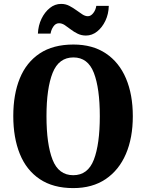

<svg xmlns="http://www.w3.org/2000/svg" viewBox="-20 -953 748 983"><path d="M355 10Q252 10 183.5 -36Q115 -82 81.5 -165Q48 -248 48 -359Q48 -470 81.5 -552Q115 -634 183.5 -679.5Q252 -725 356 -725Q454 -725 522 -679.5Q590 -634 625 -551.5Q660 -469 660 -358Q660 -247 624.5 -164.5Q589 -82 521 -36Q453 10 355 10ZM355 -56Q430 -56 460.5 -135.5Q491 -215 491 -358Q491 -501 460.5 -580Q430 -659 356 -659Q281 -659 249.5 -580Q218 -501 218 -358Q218 -215 249 -135.5Q280 -56 355 -56ZM420 -771Q397 -771 377.5 -780.5Q358 -790 342 -802.5Q326 -815 311.5 -824.5Q297 -834 282 -834Q265 -834 253.5 -817.5Q242 -801 239 -781H174Q176 -823 192.5 -857Q209 -891 235 -912Q261 -933 293 -933Q316 -933 335 -923Q354 -913 370.5 -901Q387 -889 401.5 -879.5Q416 -870 430 -870Q445 -870 457.5 -886Q470 -902 473 -923H537Q536 -881 519.5 -846.5Q503 -812 477 -791.5Q451 -771 420 -771Z"/></svg>

Font: Noto Serif Thai Condensed ExtraBold
Style: Regular
Weight: 800
Width: 3
Designer: Monotype Design Team
Foundry: Monotype Imaging Inc.
Version: Version 2.002; ttfautohint (v1.8.4.7-5d5b)